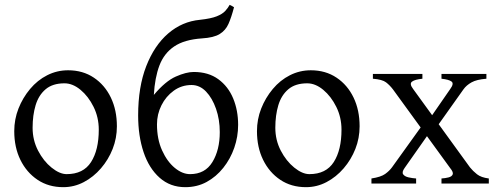

<svg xmlns="http://www.w3.org/2000/svg" viewBox="-20 -760 2051 795"><path d="M242 15Q181 15 135.5 -15.5Q90 -46 64.5 -98Q39 -150 39 -217Q39 -266 56.5 -310.5Q74 -355 104.5 -391.5Q135 -428 175.5 -448.5Q216 -469 262 -469Q323 -469 368.5 -438.5Q414 -408 439 -356Q464 -304 464 -237Q464 -188 446.5 -143.5Q429 -99 398 -63Q367 -27 327 -6Q287 15 242 15ZM247 -415Q198 -415 169 -390.5Q140 -366 127.5 -324.5Q115 -283 115 -231Q115 -180 137.5 -136.5Q160 -93 193.5 -66Q227 -39 256 -39Q325 -39 357 -89Q389 -139 389 -223Q389 -274 367.5 -317.5Q346 -361 313.5 -388Q281 -415 247 -415Z M816 -601Q743 -596 701 -567.5Q659 -539 640 -488.5Q621 -438 617 -367Q665 -424 708 -443Q751 -462 782 -462Q843 -462 884 -432Q925 -402 945.5 -352.5Q966 -303 966 -243Q966 -194 950 -148Q934 -102 904.5 -65Q875 -28 835.5 -6.5Q796 15 747 15Q685 15 641 -24Q597 -63 574.5 -130Q552 -197 552 -282Q552 -400 585.5 -486Q619 -572 676.5 -621.5Q734 -671 808 -678Q854 -683 877.5 -692.5Q901 -702 912.5 -714.5Q924 -727 931 -740Q940 -736 949 -730Q938 -688 926 -661Q914 -634 889.5 -619Q865 -604 816 -601ZM773 -408Q732 -408 699.5 -384.5Q667 -361 648.5 -324Q630 -287 630 -245Q630 -184 651 -137.5Q672 -91 703.5 -65Q735 -39 767 -39Q829 -39 859.5 -89Q890 -139 890 -213Q890 -265 874.5 -309.5Q859 -354 833 -381Q807 -408 773 -408Z M1247 15Q1186 15 1140.5 -15.5Q1095 -46 1069.5 -98Q1044 -150 1044 -217Q1044 -266 1061.5 -310.5Q1079 -355 1109.5 -391.5Q1140 -428 1180.5 -448.5Q1221 -469 1267 -469Q1328 -469 1373.5 -438.5Q1419 -408 1444 -356Q1469 -304 1469 -237Q1469 -188 1451.5 -143.5Q1434 -99 1403 -63Q1372 -27 1332 -6Q1292 15 1247 15ZM1252 -415Q1203 -415 1174 -390.5Q1145 -366 1132.5 -324.5Q1120 -283 1120 -231Q1120 -180 1142.5 -136.5Q1165 -93 1198.5 -66Q1232 -39 1261 -39Q1330 -39 1362 -89Q1394 -139 1394 -223Q1394 -274 1372.5 -317.5Q1351 -361 1318.5 -388Q1286 -415 1252 -415Z M1994 -434Q1954 -431 1932.5 -419Q1911 -407 1899 -390L1779 -221L1752 -258L1844 -391Q1861 -414 1849.5 -422.5Q1838 -431 1808 -434V-454H1994ZM1808 0V-21Q1824 -22 1837.5 -25.5Q1851 -29 1854.5 -38Q1858 -47 1844 -64L1607 -390Q1594 -407 1578.5 -419Q1563 -431 1524 -434V-454H1729V-434Q1698 -431 1686 -422Q1674 -413 1691 -391L1926 -67Q1938 -52 1955 -38.5Q1972 -25 2004 -21V0ZM1655 -64Q1643 -47 1649.5 -38Q1656 -29 1672 -25.5Q1688 -22 1703 -21V0H1518V-21Q1557 -27 1574.5 -39.5Q1592 -52 1603 -67L1728 -241L1752 -202Z"/></svg>

Font: ChillKai
Style: Regular
Weight: 400
Designer: ChillType
Foundry: 寒蝉字型
Version: Version 2.000